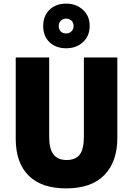

<svg xmlns="http://www.w3.org/2000/svg" viewBox="-20 -1032 735 1062"><path d="M629 -269Q629 -138 557.5 -64Q486 10 345 10Q210 10 138.5 -60.5Q67 -131 67 -265V-714H252V-277Q252 -208 276 -177.5Q300 -147 348 -147Q399 -147 421.5 -177.5Q444 -208 444 -278V-714H629ZM346 -765Q289 -765 254 -798.5Q219 -832 219 -888Q219 -944 254 -978Q289 -1012 346 -1012Q401 -1012 438.5 -978Q476 -944 476 -889Q476 -833 439 -799Q402 -765 346 -765ZM346 -847Q363 -847 375 -858.5Q387 -870 387 -888Q387 -907 375 -918Q363 -929 346 -929Q329 -929 317 -918Q305 -907 305 -888Q305 -870 315.5 -858.5Q326 -847 346 -847Z"/></svg>

Font: Noto Sans Khmer UI SemiCondensed Black
Style: Regular
Weight: 900
Width: 4
Designer: Danh Hong and the Monotype Design Team
Foundry: Monotype Imaging Inc.
Version: Version 2.002; ttfautohint (v1.8.4.7-5d5b)